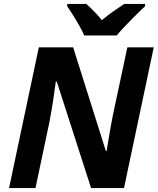

<svg xmlns="http://www.w3.org/2000/svg" viewBox="-20 -954 800 974"><path d="M177 -714H351L517 -188H521Q523 -203 527 -226.5Q531 -250 535.5 -276.5Q540 -303 545 -329.5Q550 -356 554 -376L626 -714H760L609 0H442L268 -540H263Q262 -534 259 -511Q256 -488 251.5 -457.5Q247 -427 241.5 -394.5Q236 -362 231 -336L160 0H26ZM321 -934H418Q435 -919 457.5 -896Q480 -873 497 -852Q526 -876 553.5 -895.5Q581 -915 610 -934H716V-922Q701 -909 682 -890Q663 -871 642.5 -850.5Q622 -830 603.5 -810Q585 -790 572 -774H407Q400 -792 389 -811.5Q378 -831 366.5 -851Q355 -871 343 -889Q331 -907 321 -922Z"/></svg>

Font: BC Sans
Style: Bold Italic
Weight: 700
Italic angle: -12°
Designer: Monotype Design Team
Province of B.C.
Foundry: Monotype Imaging Inc.
Version: Version 2.000;GOOG;noto-source:20170915:90ef993387c0